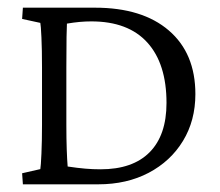

<svg xmlns="http://www.w3.org/2000/svg" viewBox="-20 -480 573 500"><path d="M39.6 -460H227.1Q350.6 -460 419.7 -400.6Q488.8 -341.3 488.8 -234.9Q488.8 -166 456.5 -113Q424.3 -60.1 367.2 -30Q310.1 0 235.8 0H39.6L37.6 -28.8L85 -39.6Q86.4 -46.9 87.9 -79.8Q89.4 -112.8 89.4 -154.8V-304.2Q89.4 -350.6 87.9 -382.6Q86.4 -414.6 85 -420.4L37.6 -430.7ZM154.3 -418.5Q153.8 -406.7 153.3 -384Q152.8 -361.3 152.8 -304.2V-154.8Q152.8 -118.7 153.8 -90.6Q154.8 -62.5 156.2 -46.4Q182.1 -42.5 202.1 -40.8Q222.2 -39.1 241.7 -39.1Q325.7 -39.1 369.6 -83.5Q413.6 -127.9 413.6 -211.9Q413.6 -314 363.8 -369.1Q314 -424.3 217.8 -424.3Q203.1 -424.3 187.3 -422.9Q171.4 -421.4 154.3 -418.5Z"/></svg>

Font: Lateef Light
Style: Regular
Weight: 300
Designer: SIL International
Foundry: SIL International
Version: Version 4.200